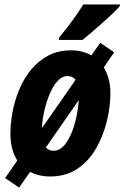

<svg xmlns="http://www.w3.org/2000/svg" viewBox="-20 -786 561 866"><path d="M66 60 3 17 58 -62Q27 -111 27 -182Q27 -229 36.5 -280.5Q46 -332 66.5 -381.5Q87 -431 119.5 -471Q152 -511 197 -535Q242 -559 301 -559Q353 -559 392 -536L432 -593L495 -550L448 -482Q462 -459 470 -430Q478 -401 478 -366Q478 -305 462 -239.5Q446 -174 413.5 -117Q381 -60 329.5 -25Q278 10 206 10Q155 10 116 -11ZM321 -426Q307 -443 284 -443Q262 -443 243 -424Q224 -405 209.5 -374Q195 -343 185 -306.5Q175 -270 171 -234Q171 -227 170 -220.5Q169 -214 169 -208ZM221 -106Q252 -106 275.5 -137.5Q299 -169 313.5 -216.5Q328 -264 333 -312Q334 -317 334.5 -323Q335 -329 335 -334L187 -121Q200 -106 221 -106ZM247 -617Q276 -652 304.5 -690.5Q333 -729 356 -766H521L520 -758Q509 -745 487 -724Q465 -703 439 -680Q413 -657 389.5 -637Q366 -617 352 -606H245Z"/></svg>

Font: Noto Sans Condensed ExtraBold
Style: Italic
Weight: 800
Width: 3
Italic angle: -12°
Designer: Monotype Design Team
Foundry: Monotype Imaging Inc.
Version: Version 2.013; ttfautohint (v1.8.4.7-5d5b)